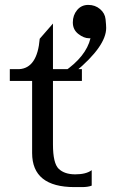

<svg xmlns="http://www.w3.org/2000/svg" viewBox="-20 -754 483 783"><path d="M413 -640Q413 -566 287 -461H240Q331 -523 349 -598Q346 -598 343 -598Q322 -598 299.5 -615.5Q277 -633 277 -662.5Q277 -692 294.5 -713Q312 -734 340 -734Q368 -734 388 -717Q408 -700 410.5 -675.5Q413 -651 413 -640ZM284 9Q111 9 111 -130V-424H20V-472H58Q132 -476 142 -596L196 -658V-472H314V-424H196V-165Q196 -88 219.5 -65.5Q243 -43 287 -43Q331 -43 354 -60V3Q339 9 314 9Z"/></svg>

Font: Sawarabi Mincho
Style: Regular
Weight: 400
Version: Version 1.00